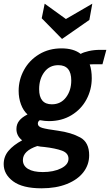

<svg xmlns="http://www.w3.org/2000/svg" viewBox="-66 -770 596 1040"><path d="M-46 119Q-46 78 -20 47Q6 16 54 -10Q23 -34 23 -71Q23 -97 38 -116Q53 -135 83 -150Q60 -171 47.5 -205Q35 -239 35 -278Q35 -338 64 -391Q93 -444 146 -476Q199 -508 267 -508Q333 -508 371 -478Q386 -487 415 -493.5Q444 -500 476 -500H510L489 -422H442Q429 -422 420 -421Q431 -390 431 -346Q431 -285 402.5 -231.5Q374 -178 321 -146Q268 -114 199 -114Q177 -114 150 -119Q139 -113 139 -100Q139 -84 163.5 -77Q188 -70 248 -62Q320 -52 368.5 -25.5Q417 1 417 71Q417 122 386 162.5Q355 203 296.5 226.5Q238 250 159 250Q56 250 5 212Q-46 174 -46 119ZM320 -334Q320 -417 250 -417Q202 -417 174 -379.5Q146 -342 146 -287Q146 -205 215 -205Q263 -205 291.5 -242.5Q320 -280 320 -334ZM305 90Q305 59 269.5 46Q234 33 173 26Q154 25 136 21Q58 47 58 97Q58 128 86 145Q114 162 166 162Q224 162 264.5 142Q305 122 305 90ZM160 -671 176 -750 291 -667 434 -750 418 -662 270 -559Z"/></svg>

Font: Cabin
Style: Bold Italic
Weight: 700
Italic angle: -7°
Designer: Pablo Impallari
Foundry: Pablo Impallari. http://www.impallari.com Igino Marini. http://www.ikern.com
Version: Version 2.200